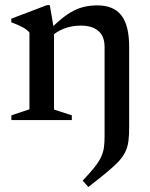

<svg xmlns="http://www.w3.org/2000/svg" viewBox="-20 -469 585 750"><path d="M191 -353V-41L260.5 -18.5V0H24.5V-18.5L95 -42V-342Q86 -352.5 70.5 -361.5Q55 -370.5 24 -382V-396L163.5 -449H174.5ZM388.5 64V-286.5Q388.5 -313 378.2 -331.2Q368 -349.5 347.2 -359.2Q326.5 -369 296 -369Q259.5 -369 228.2 -356.5Q197 -344 182.5 -326.5L164.5 -343Q193.5 -373.5 218.5 -394Q243.5 -414.5 266 -426.2Q288.5 -438 311.8 -443Q335 -448 360.5 -448Q423.5 -448 454 -409Q484.5 -370 484.5 -286V29Q484.5 59 481.8 81.2Q479 103.5 470.5 122.2Q462 141 444.8 160Q427.5 179 398.2 203.2Q369 227.5 325 261.5L303 236.5Q332 206 349 184.5Q366 163 374.5 145Q383 127 385.8 108.2Q388.5 89.5 388.5 64Z"/></svg>

Font: Newsreader 24pt Medium
Style: Regular
Weight: 500
Designer: Hugues Gentile
Foundry: Production Type
Version: Version 1.003